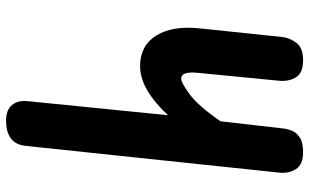

<svg xmlns="http://www.w3.org/2000/svg" viewBox="-218 -826 1044 649"><g transform="rotate(-90 304.5 -502.0)"><path d="M114 0Q72 0 56.8 -24.2Q41.5 -48.5 45 -80.5L135.5 -939Q139.5 -973 161.8 -988.5Q184 -1004 220 -1004Q257 -1004 273.5 -984Q290 -964 286.5 -930L239 -456.5Q281 -502 322.8 -526.5Q364.5 -551 405.5 -551Q474 -551 508.2 -496.5Q542.5 -442 532.5 -348L503.5 -71.5Q501 -46 484 -23Q467 0 425.5 0Q381.5 0 367 -24.2Q352.5 -48.5 355.5 -80.5L382.5 -357.5Q385 -385 380.2 -398.5Q375.5 -412 362.5 -412Q349 -412 310 -383.5Q271 -355 218.5 -279L194.5 -69Q193 -53.5 186.5 -37.5Q180 -21.5 163.2 -10.8Q146.5 0 114 0Z"/></g></svg>

Font: Edu SA Hand
Style: Bold
Weight: 700
Designer: Tina and Corey Anderson, Eben Sorkin, Mirko Velimirovic
Foundry: Google for Education
Version: Version 2.000